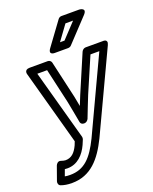

<svg xmlns="http://www.w3.org/2000/svg" viewBox="-180 -839 926 1161"><g transform="rotate(-20 282.5 -258.5)"><path d="M65 133C72 134 76 134 82 134C148 134 191 87 216 32L229 1C231 -4 231 -10 230 -15L106 -466H169L220 -242C229 -198 237 -151 246 -104C248 -93 258 -87 268 -87H272C284 -87 294 -97 298 -106C315 -151 335 -200 352 -243L448 -466H505L280 14C227 122 176 177 84 177C70 177 58 176 50 174ZM61 78C42 71 31 86 27 96L-5 186C-9 198 -4 212 8 216C27 223 49 227 78 227C200 227 269 144 325 30L566 -483C583 -520 546 -516 546 -516H435C425 -516 414 -509 409 -498L306 -257C298 -236 290 -217 281 -195C277 -215 273 -237 269 -258L214 -499C212 -507 203 -516 192 -516H75C35 -516 48 -482 48 -482L179 -5L170 18C150 61 126 84 88 84C81 84 69 81 61 78ZM419 -694 329 -598H300L370 -694ZM492 -703C528 -741 477 -744 477 -744H362C353 -744 345 -739 340 -732L233 -586C203 -546 249 -548 249 -548H334C341 -548 350 -551 355 -557Z"/></g></svg>

Font: Falling Sky
Style: OuObl
Weight: 400
Designer: Paul D. Hunt
Foundry: Adobe Systems Incorporated
Version: Version 1.02